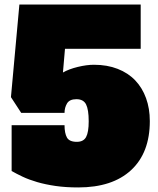

<svg xmlns="http://www.w3.org/2000/svg" viewBox="-20 -798 691 842"><path d="M65 -778H597V-584H265L256 -480Q282 -495 321 -504.5Q360 -514 392 -514Q450 -514 496 -496Q542 -478 573 -445.5Q604 -413 620.5 -367.5Q637 -322 637 -267Q637 -128 555 -52Q473 24 323 24Q268 24 223.5 17.5Q179 11 143 0.5Q107 -10 79.5 -23Q52 -36 31 -48V-249H263Q263 -214 273.5 -195Q284 -176 317 -176Q346 -176 357.5 -197Q369 -218 369 -266Q369 -317 357.5 -340Q346 -363 315 -363Q285 -363 274 -344.5Q263 -326 263 -303H73L28 -372Z"/></svg>

Font: Alfa Slab One
Style: Regular
Weight: 400
Designer: JM Sole
Foundry: JM Sole
Version: Version 1.001